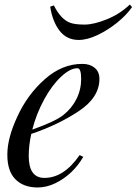

<svg xmlns="http://www.w3.org/2000/svg" viewBox="-20 -808 599 842"><path d="M319.8 -508.8Q287.6 -508.8 248 -471.7Q208 -434.6 173.8 -372.1Q139.6 -309.6 121.6 -239.7Q220.7 -274.4 257.8 -303.7Q294.9 -333 315.4 -374Q335.9 -415 335.9 -461.9Q335.9 -508.8 319.8 -508.8ZM144 14.2Q82 13.7 46.9 -22.5Q11.7 -58.6 12.2 -130.9Q12.2 -203.1 56.6 -297.9Q100.6 -393.6 176.8 -460.9Q252.9 -528.3 341.8 -527.8Q374 -527.8 395 -510.7Q416 -493.7 416 -461.9Q416 -380.9 325.7 -320.8Q235.4 -260.7 117.2 -220.7Q106 -170.9 106 -124Q106 -27.8 174.8 -27.8Q260.3 -27.8 329.1 -127.9L345.2 -120.1Q299.8 -42.5 223.6 -4.9Q184.6 14.2 144 14.2ZM549.3 -788.1 559.1 -776.9Q535.2 -742.2 494.1 -709Q453.1 -675.8 407.7 -654.3Q362.3 -632.8 325.2 -632.8Q272.5 -632.8 241.2 -673.3Q210 -713.9 200.2 -778.8L216.3 -784.2Q247.1 -722.7 288.1 -708Q309.6 -700.2 350.6 -700.2Q391.6 -700.2 449.2 -723.6Q506.8 -747.1 549.3 -788.1Z"/></svg>

Font: PlayfairDisplay-Italic
Style: Italic
Weight: 400
Italic angle: -14°
Designer: Claus Eggers Sørensen
Foundry: Claus Eggers Sørensen
Version: Version 1.002;PS 001.002;hotconv 1.0.70;makeotf.lib2.5.58329